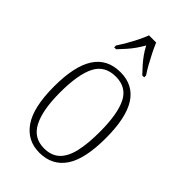

<svg xmlns="http://www.w3.org/2000/svg" viewBox="-236 -842 928 928"><g transform="rotate(45 228.5 -378.0)"><path d="M228 10Q145 10 98.5 -57.5Q52 -125 52 -267Q52 -406 96.5 -474.5Q141 -543 231 -543Q318 -543 362 -475Q406 -407 406 -267Q406 -124 360.5 -57Q315 10 228 10ZM229 -21Q280 -21 309.5 -49.5Q339 -78 351.5 -133Q364 -188 364 -267Q364 -390 333.5 -451Q303 -512 230 -512Q155 -512 124 -451Q93 -390 93 -267Q93 -147 125.5 -84Q158 -21 229 -21ZM124 -619Q137 -638 152 -664Q167 -690 180.5 -717Q194 -744 202 -766H251Q260 -744 273.5 -717Q287 -690 301.5 -664Q316 -638 329 -619V-606H316Q297 -626 281.5 -643.5Q266 -661 252.5 -680Q239 -699 227 -722Q214 -699 200.5 -680Q187 -661 171.5 -643.5Q156 -626 137 -606H124Z"/></g></svg>

Font: Noto Serif Khmer Condensed ExtraLight
Style: Regular
Weight: 250
Width: 3
Designer: Danh Hong and the Monotype Design Team
Foundry: Monotype Imaging Inc.
Version: Version 2.004